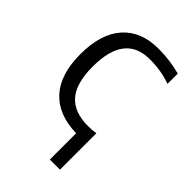

<svg xmlns="http://www.w3.org/2000/svg" viewBox="-213 -614 878 878"><g transform="rotate(45 226.0 -175.0)"><path d="M418 -445.3Q352.5 -468.8 280.3 -467.8Q120.1 -467.8 120.1 -259.8Q120.1 -151.4 164.1 -101.6Q208 -51.8 296.9 -51.8Q325.2 -51.8 347.7 -55.7V179.7H282.2V9.8Q164.1 6.8 102.1 -61.5Q40 -129.9 40 -259.8Q40 -391.6 101.6 -460.9Q163.1 -530.3 275.4 -530.3Q350.6 -530.3 418 -511.7Z"/></g></svg>

Font: Mgen+ 1c regular
Style: Regular
Weight: 400
Designer: [Source Han Sans]
Ryoko NISHIZUKA  (kana & ideographs); Paul D. Hunt (Latin, Greek & Cyrillic); Wenlong ZHANG  (bopomofo
Version: Version 1.059.20150602